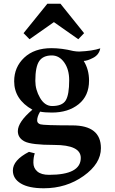

<svg xmlns="http://www.w3.org/2000/svg" viewBox="-20 -738 608 1019"><path d="M256.8 -175.3Q310.5 -175.3 328.9 -205.3Q347.2 -235.4 347.2 -312Q347.2 -369.6 320.8 -406.7Q294.4 -443.8 254.9 -443.8Q208.5 -443.8 188 -413.6Q167.5 -383.3 167.5 -308.6Q167.5 -261.7 192.6 -218.5Q217.8 -175.3 256.8 -175.3ZM212.4 261.2Q132.8 261.2 90.6 235.8Q48.3 210.4 48.3 167Q48.3 111.8 133.8 67.9L164.6 75.7Q157.2 96.7 157.2 125.5Q157.2 154.3 178.2 172.1Q199.2 189.9 240.2 189.9Q408.7 189.9 408.7 100.1Q408.7 31.2 267.6 31.2Q146.5 31.2 110.6 12.7Q74.7 -5.9 74.7 -42Q74.7 -90.3 151.9 -155.8Q55.2 -210.4 55.2 -306.6Q55.2 -381.8 108.6 -432.1Q162.1 -482.4 252.9 -482.4Q308.1 -482.4 369.1 -467.3Q386.2 -464.4 400.4 -464.4Q470.2 -467.3 512.2 -481.4Q505.9 -447.3 474.1 -430.9Q442.4 -414.6 424.3 -414.6Q452.6 -369.1 452.6 -310.1Q452.6 -229.5 397.5 -185.1Q342.3 -140.6 255.4 -140.6Q217.3 -140.6 192.9 -145.5Q177.2 -119.6 177.2 -98.6Q177.2 -83.5 194.8 -78.1Q212.4 -72.8 364 -72.5Q515.6 -72.3 515.6 48.3Q515.6 130.4 423.8 195.8Q332 261.2 212.4 261.2ZM395.5 -529.8 266.1 -620.6 136.7 -529.8 105 -562 231.4 -718.3H300.8L426.3 -562Z"/></svg>

Font: Kelvinch
Style: Bold
Weight: 700
Designer: Paul James Miller
Foundry: High-Logic / Made with FontCreator
Version: Version 3.501;March 28, 2021;FontCreator 13.0.0.2683 64-bit